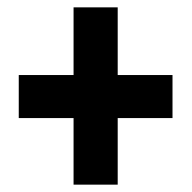

<svg xmlns="http://www.w3.org/2000/svg" viewBox="-20 -615 521 522"><path d="M300 -411H449V-294H300V-113H180V-294H31V-411H180V-595H300Z"/></svg>

Font: Noto Sans Gujarati ExtraCondensed ExtraBold
Style: Regular
Weight: 800
Width: 2
Designer: Jelle Bosma - Monotype Design Team, Universal Thirst
Foundry: Monotype Imaging Inc.
Version: Version 2.106; ttfautohint (v1.8.4.7-5d5b)